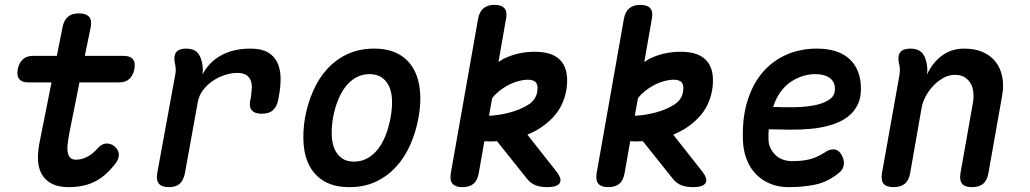

<svg xmlns="http://www.w3.org/2000/svg" viewBox="-20 -760 4240 790"><path d="M490 -530Q516 -530 527 -516Q538 -502 533 -476Q528 -450 512.5 -435.5Q497 -421 471 -421H307L265 -211Q260 -183 258 -163Q256 -143 259.5 -129.5Q263 -116 271 -109.5Q279 -103 292 -103Q316 -103 338.5 -114.5Q361 -126 382 -150Q399 -169 418 -169.5Q437 -170 452 -157Q469 -142 469 -123.5Q469 -105 455 -87Q433 -59 411.5 -40.5Q390 -22 366.5 -11Q343 0 317 5Q291 10 262 10Q223 10 196.5 -2.5Q170 -15 155 -38Q140 -61 137 -93Q134 -125 141 -165L192 -421H95Q70 -421 59 -435Q48 -449 53 -475Q58 -501 73.5 -515.5Q89 -530 115 -530H214L237 -647Q243 -677 259.5 -691Q276 -705 305 -705Q334 -705 346.5 -691Q359 -677 353 -647L329 -530Z M675 10Q646 10 634 -4Q622 -18 627 -48L701 -452Q704 -465 703 -477.5Q702 -490 699 -503Q694 -532 705.5 -546Q717 -560 746 -560Q775 -560 790 -546Q805 -532 811 -503Q814 -491 814.5 -478Q815 -465 813 -453Q839 -504 889.5 -532Q940 -560 1011 -560Q1055 -560 1081.5 -545Q1108 -530 1121 -503Q1134 -476 1134.5 -439.5Q1135 -403 1127 -361L1125 -350Q1119 -321 1103 -306.5Q1087 -292 1057 -292Q1028 -292 1016 -306.5Q1004 -321 1010 -349L1012 -358Q1015 -378 1016 -396.5Q1017 -415 1011.5 -429Q1006 -443 993 -451.5Q980 -460 956 -460Q932 -460 905.5 -451.5Q879 -443 856 -427.5Q833 -412 816 -390Q799 -368 794 -341L741 -48Q735 -18 719.5 -4Q704 10 675 10Z M1418 10Q1358 10 1318 -12Q1278 -34 1256 -73Q1234 -112 1229.5 -164Q1225 -216 1235 -276Q1246 -335 1269 -387Q1292 -439 1327.5 -477.5Q1363 -516 1411 -538Q1459 -560 1519 -560Q1579 -560 1619 -538Q1659 -516 1681 -477.5Q1703 -439 1708 -387.5Q1713 -336 1702 -276Q1691 -216 1668 -164Q1645 -112 1609 -73Q1573 -34 1525.5 -12Q1478 10 1418 10ZM1437 -95Q1467 -95 1492 -109Q1517 -123 1535.5 -147Q1554 -171 1567 -204Q1580 -237 1587 -276Q1594 -314 1593 -347Q1592 -380 1581.5 -403.5Q1571 -427 1551 -441Q1531 -455 1500 -455Q1470 -455 1445 -441Q1420 -427 1401.5 -403Q1383 -379 1370 -346Q1357 -313 1350 -275Q1344 -237 1345 -204Q1346 -171 1356.5 -147Q1367 -123 1386.5 -109Q1406 -95 1437 -95Z M2265 -60Q2294 -25 2283.5 -7.5Q2273 10 2232 10Q2203 10 2183 2Q2163 -6 2148 -25L2025 -179Q1999 -177 1973 -179L1950 -48Q1945 -18 1928.5 -4Q1912 10 1882 10Q1854 10 1842 -4Q1830 -18 1835 -48L1947 -682Q1952 -711 1969 -725.5Q1986 -740 2014 -740Q2044 -740 2056 -725.5Q2068 -711 2062 -682L2031 -505Q2041 -512 2050 -517Q2110 -547 2180 -547Q2222 -547 2249.5 -536Q2277 -525 2292.5 -504Q2308 -483 2312 -453.5Q2316 -424 2310 -388Q2298 -323 2256.5 -278.5Q2215 -234 2159 -210Q2155 -208 2150 -206ZM2005 -356 1992 -284H2001Q2041 -287 2081 -298Q2121 -309 2152.5 -328.5Q2184 -348 2190 -380Q2195 -407 2186 -419.5Q2177 -432 2152 -432Q2134 -432 2110.5 -425.5Q2087 -419 2063.5 -405.5Q2040 -392 2019 -372Q2011 -364 2005 -356Z M2865 -60Q2894 -25 2883.5 -7.5Q2873 10 2832 10Q2803 10 2783 2Q2763 -6 2748 -25L2625 -179Q2599 -177 2573 -179L2550 -48Q2545 -18 2528.5 -4Q2512 10 2482 10Q2454 10 2442 -4Q2430 -18 2435 -48L2547 -682Q2552 -711 2569 -725.5Q2586 -740 2614 -740Q2644 -740 2656 -725.5Q2668 -711 2662 -682L2631 -505Q2641 -512 2650 -517Q2710 -547 2780 -547Q2822 -547 2849.5 -536Q2877 -525 2892.5 -504Q2908 -483 2912 -453.5Q2916 -424 2910 -388Q2898 -323 2856.5 -278.5Q2815 -234 2759 -210Q2755 -208 2750 -206ZM2605 -356 2592 -284H2601Q2641 -287 2681 -298Q2721 -309 2752.5 -328.5Q2784 -348 2790 -380Q2795 -407 2786 -419.5Q2777 -432 2752 -432Q2734 -432 2710.5 -425.5Q2687 -419 2663.5 -405.5Q2640 -392 2619 -372Q2611 -364 2605 -356Z M3440 -127Q3455 -104 3452 -82.5Q3449 -61 3431 -48Q3387 -12 3337 -1Q3287 10 3224 10Q3184 10 3150.5 -3.5Q3117 -17 3092 -42Q3067 -67 3053 -102Q3039 -137 3037 -179Q3033 -272 3055 -343.5Q3077 -415 3118.5 -463Q3160 -511 3217 -535.5Q3274 -560 3340 -560Q3425 -560 3471 -521Q3517 -482 3522 -410Q3525 -363 3509.5 -330.5Q3494 -298 3465.5 -277.5Q3437 -257 3398.5 -245.5Q3360 -234 3317 -230Q3274 -226 3229 -226.5Q3184 -227 3143 -228Q3142 -219 3142 -209V-188Q3142 -167 3150.5 -150Q3159 -133 3172 -121Q3185 -109 3202.5 -103Q3220 -97 3239 -97Q3262 -97 3279.5 -99Q3297 -101 3313 -105Q3329 -109 3343.5 -116Q3358 -123 3374 -133Q3392 -146 3410 -145.5Q3428 -145 3440 -127ZM3161 -320Q3207 -318 3253.5 -319Q3300 -320 3337 -328Q3374 -336 3396 -353Q3418 -370 3415 -401Q3414 -414 3408 -424Q3402 -434 3391.5 -441Q3381 -448 3366.5 -451.5Q3352 -455 3334 -455Q3309 -455 3283 -447Q3257 -439 3233.5 -423Q3210 -407 3191.5 -381.5Q3173 -356 3161 -320Z M3726 -560Q3755 -560 3770.5 -546Q3786 -532 3792 -503Q3795 -491 3795.5 -478Q3796 -465 3794 -453Q3818 -504 3857 -532Q3896 -560 3948 -560Q3992 -560 4024.5 -545.5Q4057 -531 4077 -505Q4097 -479 4104 -443Q4111 -407 4103 -364L4047 -48Q4042 -18 4025.5 -4Q4009 10 3979 10Q3950 10 3938.5 -4Q3927 -18 3932 -48L3983 -336Q3987 -358 3985 -379Q3983 -400 3974 -416Q3965 -432 3949.5 -442Q3934 -452 3909 -452Q3884 -452 3861 -439Q3838 -426 3819.5 -406.5Q3801 -387 3788.5 -363Q3776 -339 3772 -316L3725 -48Q3720 -18 3703 -4Q3686 10 3657 10Q3627 10 3615.5 -4Q3604 -18 3609 -48L3681 -452Q3683 -465 3682.5 -477.5Q3682 -490 3678 -503Q3673 -532 3685 -546Q3697 -560 3726 -560Z"/></svg>

Font: Maple Mono NL SemiBold
Style: Italic
Weight: 600
Italic angle: -10°
Monospace: yes
Designer: subframe7536
Version: Version 7.000